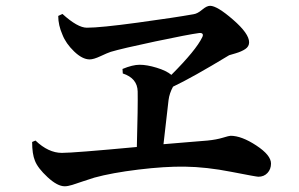

<svg xmlns="http://www.w3.org/2000/svg" viewBox="-20 -696 1040 668"><path d="M182.6 -640.6 197.3 -647.5Q250 -599.6 282.2 -599.6Q329.1 -599.6 458.5 -617.2Q587.9 -634.8 653.3 -646.5Q667 -648.4 683.1 -662.1Q699.2 -675.8 710.9 -675.8Q735.4 -675.8 791 -627.4Q846.7 -579.1 846.7 -548.8Q846.7 -534.2 833.5 -525.4Q820.3 -516.6 800.3 -510.7Q780.3 -504.9 777.3 -503.9Q648.4 -425.8 582 -394.5Q569.3 -371.1 566.4 -347.7Q564.5 -334 558.6 -279.8Q552.7 -225.6 548.8 -194.3Q570.3 -196.3 625.5 -200.7Q680.7 -205.1 702.1 -207Q732.4 -210 754.9 -216.8Q777.3 -223.6 782.2 -223.6Q820.3 -223.6 871.6 -189.9Q922.9 -156.2 922.9 -127Q922.9 -107.4 910.6 -94.2Q898.4 -81.1 878.9 -81.1Q872.1 -81.1 785.2 -98.1Q698.2 -115.2 623 -116.2Q553.7 -117.2 461.4 -106Q369.1 -94.7 308.6 -78.1Q292 -73.2 269.5 -65.4Q247.1 -57.6 231.4 -52.7Q215.8 -47.9 205.1 -47.9Q179.7 -47.9 145.5 -79.6Q111.3 -111.3 101.6 -136.7Q91.8 -160.2 91.8 -202.1L103.5 -207Q148.4 -164.1 195.3 -164.1Q236.3 -164.1 456.1 -184.6Q460 -325.2 459 -377.9Q458 -423.8 407.2 -440.4L406.2 -456.1Q441.4 -470.7 465.8 -470.7Q491.2 -470.7 524.9 -460.4Q558.6 -450.2 576.2 -435.5Q662.1 -521.5 683.6 -566.4Q687.5 -574.2 684.6 -578.1Q681.6 -582 672.9 -581.1Q635.7 -576.2 520 -551.8Q404.3 -527.3 365.2 -515.6Q353.5 -511.7 329.6 -500.5Q305.7 -489.3 292 -489.3Q266.6 -489.3 237.8 -517.1Q209 -544.9 197.3 -575.2Q182.6 -608.4 182.6 -640.6Z"/></svg>

Font: GenRyuMin TW TTF Bold
Style: Regular
Weight: 700
Version: Version 1.300